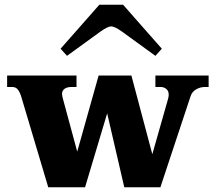

<svg xmlns="http://www.w3.org/2000/svg" viewBox="-20 -788 908 808"><path d="M262 -553 235 -583 398 -768H498L661 -583L634 -553L492 -656Q462 -677 448 -677Q434 -677 404 -656ZM858 -470V-422H843Q823 -422 805.5 -412Q788 -402 782 -383L655 0H503L431 -311L338 0H183L68 -386Q60 -407 52 -414.5Q44 -422 31 -422H10V-470H302V-422H281Q263 -422 252 -414.5Q241 -407 241 -392Q241 -389 243 -379L305 -150L395 -470H533L621 -139L687 -371Q690 -382 690 -389Q690 -406 679.5 -414Q669 -422 656 -422H634V-470Z"/></svg>

Font: Taviraj Black
Style: Regular
Weight: 900
Designer: Katatrad Team
Foundry: CadsonDemak
Version: Version 1.001